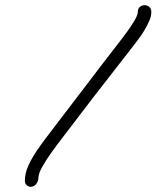

<svg xmlns="http://www.w3.org/2000/svg" viewBox="-20 -703 604 741"><path d="M99 18Q90 18 83 11.5Q76 5 76 -5Q76 -35 90 -65Q104 -95 123.5 -123.5Q143 -152 160 -174Q233 -269 305 -364Q377 -459 450 -553Q457 -562 472 -582.5Q487 -603 499.5 -624.5Q512 -646 512 -657Q512 -670 520 -676.5Q528 -683 538 -683Q548 -683 556 -676.5Q564 -670 564 -657Q564 -640 555.5 -621Q547 -602 536 -584Q525 -566 512.5 -549.5Q500 -533 490 -520Q417 -427 344.5 -333Q272 -239 200 -144Q191 -132 174 -108Q157 -84 143 -59Q129 -34 128 -17Q128 -16 128 -13Q128 -10 127 -8Q123 6 115 12Q107 18 99 18Z"/></svg>

Font: Twinkle Star
Style: Regular
Weight: 400
Designer: Robert E. Leuschke
Foundry: Robert E. Leuschke
Version: Version 2.010; ttfautohint (v1.8.3)